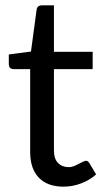

<svg xmlns="http://www.w3.org/2000/svg" viewBox="-20 -691 403 719"><path d="M218 8Q158 8 125.5 -25.5Q93 -59 93 -122V-432H32Q13 -432 13 -452V-487L96 -498L117 -654Q119 -671 137 -671H182V-497H327V-432H182V-128Q182 -96 197.5 -80.5Q213 -65 238 -65Q249 -65 262 -71Q275 -77 286 -83Q297 -89 302 -89Q309 -89 314 -81L340 -38Q317 -17 284.5 -4.5Q252 8 218 8Z"/></svg>

Font: Aleo
Style: Regular
Weight: 400
Designer: Alessio Laiso
Foundry: Alessio Laiso
Version: Version 2.001; ttfautohint (v1.8.4.7-5d5b);gftools[0.9.29]